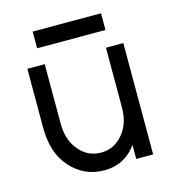

<svg xmlns="http://www.w3.org/2000/svg" viewBox="-101 -735 758 833"><g transform="rotate(-15 278.5 -319.0)"><path d="M57 -500V-234Q57 -179 71.5 -134Q86 -89 116 -56Q176 12 267 12Q350 12 401 -49Q403 -52 406 -55.5Q409 -59 412 -63V0H488V-500H410V-233Q410 -158 370 -112Q331 -66 273 -66Q213 -66 175 -112Q135 -158 135 -233V-500ZM121 -575H428V-650H121Z"/></g></svg>

Font: Unageo
Style: Regular
Weight: 400
Designer: Richard Sepsi
Foundry: Richard Sepsi
Version: Version 2.000